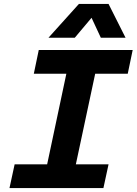

<svg xmlns="http://www.w3.org/2000/svg" viewBox="-20 -951 691 971"><path d="M193 0 341 -698H487L338 0ZM176 -698H651L626 -578H151ZM54 -120H529L503 0H28ZM225 -760 379 -931H529L615 -760H490L443 -861L358 -760Z"/></svg>

Font: Azeret Mono Thin SemiBold
Style: Italic
Weight: 600
Italic angle: -12°
Version: Version 1.002